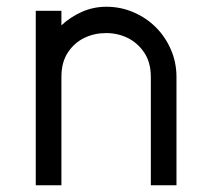

<svg xmlns="http://www.w3.org/2000/svg" viewBox="-20 -549 621 569"><path d="M86 -517H162V-474Q189 -499 223 -514Q257 -529 295 -529Q338 -529 376 -512.5Q414 -496 442 -468Q470 -440 486.5 -402Q503 -364 503 -321V0H427V-321Q427 -364 407.5 -393Q388 -422 358.5 -436.5Q329 -451 294.5 -451Q260 -451 230.5 -437Q201 -423 181.5 -394Q162 -365 162 -321V0H86Z"/></svg>

Font: Afrihost Sans
Style: Regular
Weight: 400
Designer: Afrihost SP Pty Ltd
Version: Version 1.000